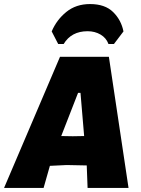

<svg xmlns="http://www.w3.org/2000/svg" viewBox="-47 -927 693 947"><path d="M240 -710 208 -772Q232 -829 280 -868Q328 -907 397 -907Q471 -907 511 -867.5Q551 -828 562 -772L515 -710H488Q477 -740 449 -756.5Q421 -773 385 -773Q305 -773 267 -710ZM490 -647 587 0H385L381 -107V-111L282 -113L199 -109L168 0H-27L249 -647ZM338 -469 255 -256 312 -255 368 -256 350 -469Z"/></svg>

Font: Alegreya Sans Black
Style: Italic
Weight: 900
Italic angle: -7°
Designer: Juan Pablo del Peral
Foundry: Huerta Tipografica
Version: Version 2.007